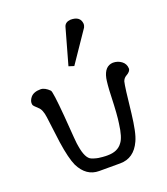

<svg xmlns="http://www.w3.org/2000/svg" viewBox="-127 -773 747 860"><g transform="rotate(-20 246.5 -343.5)"><path d="M277 -662Q283 -682 309 -684Q355 -684 358 -647Q358 -646 358 -645Q358 -639 354 -630L254 -483L229 -491ZM198 -3Q137 -3 105 -67Q88 -104 76 -185L60 -310Q55 -348 39 -361Q19 -379 18 -384Q17 -387 17 -392Q17 -405 28 -419Q43 -437 76 -437Q96 -437 118 -415Q125 -408 135 -289Q140 -221 143 -184Q146 -147 148 -140Q158 -78 184 -68Q207 -59 225 -58Q228 -57 233 -57Q240 -57 249 -56Q253 -56 258 -56Q306 -56 328 -87Q346 -109 354 -173Q360 -211 363 -299Q364 -331 366 -352Q368 -373 370 -383Q381 -436 421 -438Q444 -438 461.5 -425Q479 -412 480 -390Q480 -389 480 -389Q480 -375 458 -363Q446 -356 441 -342Q435 -319 422 -196Q417 -153 410.5 -121.5Q404 -90 395 -71Q364 -3 298 -3Z"/></g></svg>

Font: New Athena Unicode
Style: Regular
Weight: 400
Designer: J. Rusten 1997; rev. by R. Hancock 2001, 2002, rev. by D. Mastronarde 2002-2021
Foundry: GreekKeys New Athena Unicode
Version: Version 5.008